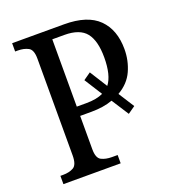

<svg xmlns="http://www.w3.org/2000/svg" viewBox="-131 -814 822 914"><g transform="rotate(-20 280.0 -357.0)"><path d="M34 0V-42H48Q79 -42 100.5 -54Q122 -66 122 -114V-604Q122 -649 100 -660.5Q78 -672 48 -672H34V-714H297Q415 -714 471 -658.5Q527 -603 527 -505Q527 -447 504 -396Q481 -345 427 -314L478 -234L441 -208L385 -295Q339 -278 276 -278H220V-109Q220 -64 242 -53Q264 -42 295 -42H324V0ZM268 -325Q321 -325 354 -341L297 -431L334 -457L390 -368Q423 -410 423 -501Q423 -585 391 -625.5Q359 -666 281 -666H220V-325Z"/></g></svg>

Font: Noto Serif SemiCondensed
Style: Regular
Weight: 400
Width: 4
Designer: Monotype Design Team
Foundry: Monotype Imaging Inc.
Version: Version 2.013